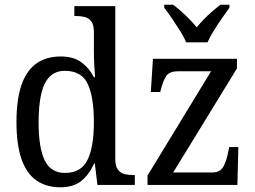

<svg xmlns="http://www.w3.org/2000/svg" viewBox="-20 -786 1083 816"><path d="M237 10Q177 10 135 -19Q93 -48 71.5 -109.5Q50 -171 50 -267Q50 -364 71.5 -425.5Q93 -487 135 -516.5Q177 -546 238 -546Q292 -546 325.5 -521.5Q359 -497 379 -458H384Q382 -482 380.5 -511.5Q379 -541 379 -566V-650Q379 -680 368.5 -694.5Q358 -709 341 -713.5Q324 -718 304 -718H296V-760H470V-110Q470 -81 480.5 -66Q491 -51 508 -46.5Q525 -42 545 -42H553V0H394L383 -91H380Q359 -44 325.5 -17Q292 10 237 10ZM256 -51Q325 -51 352 -106.5Q379 -162 379 -267Q379 -373 353 -429Q327 -485 255 -485Q216 -485 191 -460Q166 -435 155 -386Q144 -337 144 -266Q144 -158 170 -104.5Q196 -51 256 -51ZM607 0V-40L877 -483H737Q699 -483 686 -462.5Q673 -442 663 -403L661 -395H621L630 -536H987V-495L716 -53H881Q915 -53 928.5 -76.5Q942 -100 949 -136L954 -161H993L989 0ZM771 -606Q762 -629 745 -655.5Q728 -682 710.5 -708Q693 -734 678 -753V-766H716Q733 -753 751 -737Q769 -721 785.5 -704Q802 -687 816 -670Q830 -687 846.5 -704Q863 -721 881.5 -737Q900 -753 917 -766H955V-753Q941 -734 923 -708Q905 -682 888.5 -655.5Q872 -629 862 -606Z"/></svg>

Font: Noto Serif SemiCondensed
Style: Regular
Weight: 400
Width: 4
Designer: Monotype Design Team
Foundry: Monotype Imaging Inc.
Version: Version 2.013